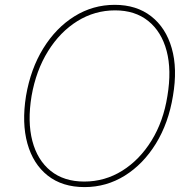

<svg xmlns="http://www.w3.org/2000/svg" viewBox="-20 -757 787 787"><path d="M688.9 -363.6Q670.8 -252.5 619 -168.3Q567.1 -84.2 491.7 -37.1Q416.2 9.9 326.7 9.9Q235.4 9.9 175.6 -37.3Q115.8 -84.5 92.3 -168.7Q68.9 -252.8 86.6 -363.6Q105.5 -474.8 157.5 -558.9Q209.5 -643.1 285.2 -690.2Q360.8 -737.2 450.3 -737.2Q539.4 -737.2 599.6 -690.3Q659.8 -643.5 683.9 -559.5Q708.1 -475.5 688.9 -363.6ZM666.2 -363.6Q683.9 -469.5 663 -548.3Q642 -627.1 587.9 -670.8Q533.7 -714.5 451.7 -714.5Q368.3 -714.5 297.2 -670.5Q226.2 -626.4 177 -547.4Q127.8 -468.4 109.4 -363.6Q92 -258.2 112.6 -179.3Q133.2 -100.5 187.7 -56.6Q242.2 -12.8 325.3 -12.8Q409.8 -12.8 481 -57.2Q552.2 -101.6 601 -180.6Q649.9 -259.6 666.2 -363.6Z"/></svg>

Font: Inter UI Thin
Style: Italic
Weight: 100
Italic angle: -9.39999°
Designer: Rasmus Andersson
Foundry: rsms
Version: 3.2;8d6f07862